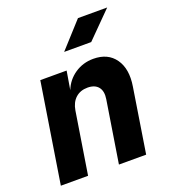

<svg xmlns="http://www.w3.org/2000/svg" viewBox="-142 -890 884 994"><g transform="rotate(-20 300.0 -392.5)"><path d="M22 0 109 -550H254L237 -448Q257 -499 302 -529.5Q347 -560 404 -560Q484 -560 523.5 -504Q563 -448 548 -355L492 0H342L396 -340Q403 -383 384 -406.5Q365 -430 325 -430Q285 -430 259 -406.5Q233 -383 226 -340L172 0ZM275 -645 402 -785H563L424 -645Z"/></g></svg>

Font: JetBrains Mono NL ExtraBold
Style: Italic
Weight: 800
Italic angle: -9°
Monospace: yes
Designer: Philipp Nurullin, Konstantin Bulenkov
Foundry: JetBrains
Version: Version 2.305; ttfautohint (v1.8.4.7-5d5b)